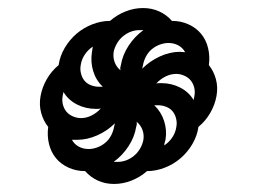

<svg xmlns="http://www.w3.org/2000/svg" viewBox="-20 -579 640 478"><path d="M227 -363H236Q219 -379 212 -402Q205 -425 209 -450L211 -463Q199 -455 191 -443Q183 -431 181 -417Q179 -407 181.5 -396.5Q184 -386 190 -378.5Q196 -371 206 -367Q216 -363 227 -363ZM334 -408Q353 -427 378 -438.5Q403 -450 428 -450Q431 -450 434 -449.5Q437 -449 441 -449Q435 -460 424 -466Q413 -472 399 -472Q389 -472 378 -468Q367 -464 358 -456.5Q349 -449 343.5 -438.5Q338 -428 336 -417ZM280 -404Q279 -408 279.5 -411Q280 -414 281 -417Q285 -442 300 -465Q315 -488 337 -504H327Q316 -504 305.5 -500Q295 -496 286 -488.5Q277 -481 271 -470.5Q265 -460 263 -450Q261 -436 265.5 -424Q270 -412 280 -404ZM462 -330 464 -340Q466 -351 463.5 -361Q461 -371 455 -378.5Q449 -386 439 -390.5Q429 -395 419 -395Q405 -395 392 -388.5Q379 -382 369 -371Q373 -372 376 -372Q379 -372 382 -372Q407 -372 428.5 -361Q450 -350 462 -330ZM182 -285Q195 -285 208 -291.5Q221 -298 231 -309Q227 -308 224 -308Q221 -308 218 -308Q193 -308 171.5 -319Q150 -330 138 -350L136 -340Q134 -329 136.5 -319Q139 -309 145 -301.5Q151 -294 161 -289.5Q171 -285 182 -285ZM201 -208Q211 -208 222 -212Q233 -216 242 -223.5Q251 -231 256.5 -241.5Q262 -252 264 -263L266 -272Q247 -253 222 -242Q197 -231 173 -231H159Q165 -220 176 -214Q187 -208 201 -208ZM389 -217Q401 -225 409 -237Q417 -249 419 -263Q421 -273 418.5 -283.5Q416 -294 410 -301.5Q404 -309 394 -313Q384 -317 373 -317H364Q381 -301 388.5 -278Q396 -255 392 -231Q391 -227 390 -224Q389 -221 389 -217ZM273 -176Q284 -176 294.5 -180Q305 -184 314 -191.5Q323 -199 329 -209.5Q335 -220 337 -231Q339 -244 334.5 -256Q330 -268 320 -276Q321 -272 320.5 -269Q320 -266 319 -263Q315 -238 300 -215Q285 -192 263 -176ZM264 -121Q242 -121 223.5 -129.5Q205 -138 192 -153Q170 -153 151 -161.5Q132 -170 119.5 -185Q107 -200 102 -220.5Q97 -241 100 -263Q88 -278 82.5 -298Q77 -318 81 -340Q85 -362 96.5 -382Q108 -402 126 -417Q129 -439 141 -459.5Q153 -480 170.5 -495Q188 -510 210 -518.5Q232 -527 254 -527Q271 -542 292.5 -550.5Q314 -559 336 -559Q358 -559 376.5 -550.5Q395 -542 408 -527Q430 -527 449 -518.5Q468 -510 480.5 -495Q493 -480 498 -459.5Q503 -439 500 -417Q512 -402 517.5 -382Q523 -362 519 -340Q515 -318 503.5 -298Q492 -278 474 -263Q471 -241 459 -220.5Q447 -200 429.5 -185Q412 -170 390 -161.5Q368 -153 346 -153Q329 -138 307.5 -129.5Q286 -121 264 -121Z"/></svg>

Font: Iosevka Extended Oblique
Style: Bold
Weight: 700
Width: 7
Italic angle: -9°
Monospace: yes
Designer: Belleve Invis
Foundry: Belleve Invis
Version: Version 32.5.0; ttfautohint (v1.8.4)